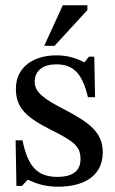

<svg xmlns="http://www.w3.org/2000/svg" viewBox="-20 -694 434 725"><path d="M42 8H63L84 -15H86C112 -4 142 11 200 11C290 11 368 -25 368 -119C368 -193 319 -230 228 -278C144 -321 111 -346 111 -385C111 -430 146 -451 192 -451C253 -451 290 -422 312 -327H339L336 -480H316L299 -459H298C273 -471 243 -485 193 -485C107 -485 40 -441 40 -359C40 -285 81 -250 172 -204C265 -158 284 -139 284 -92C284 -45 248 -26 198 -26C124 -26 86 -61 65 -164H39ZM186 -521 310 -656V-674H217L147 -521Z"/></svg>

Font: STIX Two Text
Style: Regular
Weight: 400
Designer: Ross Mills, John Hudson & Paul Hanslow, Tiro Typeworks Ltd; with prior portions MicroPress Inc., and Coen Hoffman.
Foundry: Tiro Typeworks Ltd
Version: Version 2.13 b171